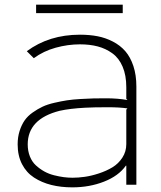

<svg xmlns="http://www.w3.org/2000/svg" viewBox="-20 -787 686 818"><path d="M518.1 -319.8 522.9 -325.2Q489.7 -330.1 439.9 -330.1Q377.9 -330.1 342.8 -328.1Q277.8 -324.7 233.9 -314.9Q98.1 -280.3 98.1 -171.9Q98.1 -143.6 107.4 -120.4Q116.7 -97.2 133.1 -82.3Q149.4 -67.4 168.7 -56.6Q188 -45.9 210.4 -40.3Q232.9 -34.7 252 -32.2Q271 -29.8 289.1 -29.8Q313.5 -29.8 341.3 -33.7Q369.1 -37.6 401.1 -48.1Q433.1 -58.6 458.7 -74Q484.4 -89.4 501.2 -115.2Q518.1 -141.1 518.1 -172.9ZM561 -418V0H518.1V-81.1H516.1Q485.4 -37.6 423.3 -13.2Q361.3 11.2 288.1 11.2Q239.7 11.2 198.7 1Q157.7 -9.3 125 -30.5Q92.3 -51.8 73.7 -87.9Q55.2 -124 55.2 -171.9Q55.2 -203.1 63.5 -229Q71.8 -254.9 84.7 -273.7Q97.7 -292.5 119.1 -307.6Q140.6 -322.8 161.4 -332.5Q182.1 -342.3 211.9 -349.1Q241.7 -356 265.6 -359.6Q289.6 -363.3 323 -365.2Q356.4 -367.2 378.4 -367.7Q400.4 -368.2 432.1 -368.2Q481.9 -368.2 522.9 -360.8L518.1 -366.2V-415Q518.1 -466.3 502.4 -502.9Q486.8 -539.6 458.7 -559.8Q430.7 -580.1 396.7 -589.1Q362.8 -598.1 320.8 -598.1Q269 -598.1 217 -583.7Q165 -569.3 124 -539.1L94.2 -568.8Q189 -639.2 320.8 -639.2Q361.3 -639.2 395.5 -632.6Q429.7 -626 460.9 -609.9Q492.2 -593.8 513.9 -568.8Q535.6 -543.9 548.3 -505.6Q561 -467.3 561 -418ZM502.9 -767.1V-731H133.8V-767.1Z"/></svg>

Font: Sinkin Sans 200 X Light
Style: Regular
Weight: 200
Designer: Keith Bates
Foundry: K-Type
Version: Sinkin Sans (version 1.0)  by Keith Bates   •   © 2014   www